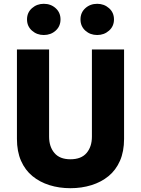

<svg xmlns="http://www.w3.org/2000/svg" viewBox="-20 -960 741 1009"><path d="M69 -700V-230Q69 -164 90.5 -115Q112 -66 150.5 -34.5Q189 -3 240 13Q291 29 350 29Q409 29 460.5 13Q512 -3 550.5 -34.5Q589 -66 610.5 -115Q632 -164 632 -230V-700H463V-242Q463 -189 435 -156Q407 -123 350 -123Q294 -123 266 -156Q238 -189 238 -242V-700ZM403 -858Q403 -822 428.5 -799Q454 -776 491 -776Q527 -776 553 -799Q579 -822 579 -858Q579 -894 553 -917Q527 -940 491 -940Q454 -940 428.5 -917Q403 -894 403 -858ZM122 -858Q122 -822 148 -799Q174 -776 210 -776Q247 -776 272.5 -799Q298 -822 298 -858Q298 -894 272.5 -917Q247 -940 210 -940Q174 -940 148 -917Q122 -894 122 -858Z"/></svg>

Font: Jost
Style: Bold
Weight: 700
Version: Version 3.710